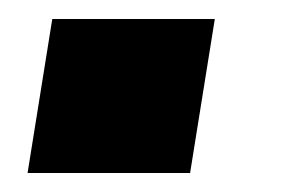

<svg xmlns="http://www.w3.org/2000/svg" viewBox="-20 -182 310 202"><path d="M9 0 35 -162H206L180 0Z"/></svg>

Font: Nunito Sans 7pt Condensed ExtraBold
Style: Italic
Weight: 800
Width: 3
Italic angle: -9°
Designer: Vernon Adams
Foundry: Vernon Adams
Version: Version 3.101;gftools[0.9.27]